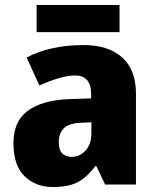

<svg xmlns="http://www.w3.org/2000/svg" viewBox="-20 -741 626 771"><path d="M316 -560Q415 -560 470.5 -510.5Q526 -461 526 -364V0H402L367 -74H363Q330 -30 293 -10Q256 10 192 10Q124 10 79 -33Q34 -76 34 -166Q34 -254 92 -296.5Q150 -339 259 -343L346 -346V-362Q346 -402 329 -420Q312 -438 283 -438Q252 -438 214 -426.5Q176 -415 138 -398L87 -510Q132 -534 189 -547Q246 -560 316 -560ZM347 -250 306 -248Q256 -246 236 -225.5Q216 -205 216 -170Q216 -138 230.5 -124.5Q245 -111 268 -111Q300 -111 323.5 -136.5Q347 -162 347 -206ZM460 -721V-612H127V-721Z"/></svg>

Font: Noto Sans Disp ExtBd
Style: Regular
Weight: 800
Designer: Monotype Design Team
Foundry: Monotype Imaging Inc.
Version: Version 2.000;GOOG;noto-source:20170915:90ef993387c0; ttfaut